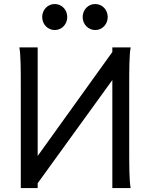

<svg xmlns="http://www.w3.org/2000/svg" viewBox="-20 -953 772 973"><path d="M170.9 -712.9H78.1C85.4 -673.8 85.4 -596.7 85.4 -500.5V0H170.9V-24.4L549.3 -547.4V0H642.1C634.8 -39.1 634.8 -113.8 634.8 -210V-500.5C634.8 -596.7 634.8 -673.8 642.1 -712.9H549.3V-689.5L170.9 -162.6ZM398.9 -866.7C398.9 -830.6 426.3 -800.8 462.4 -800.8C499 -800.8 525.9 -830.6 525.9 -866.7C525.9 -902.8 499 -932.6 462.4 -932.6C426.3 -932.6 398.9 -902.8 398.9 -866.7ZM193.8 -866.7C193.8 -830.6 221.2 -800.8 257.3 -800.8C293.9 -800.8 320.8 -830.6 320.8 -866.7C320.8 -902.8 293.9 -932.6 257.3 -932.6C221.2 -932.6 193.8 -902.8 193.8 -866.7Z"/></svg>

Font: Andika
Style: Regular
Weight: 400
Designer: Victor Gaultney, Annie Olsen, Julie Remington, Don Collingsworth, Eric Hays
Foundry: SIL International
Version: Version 1.000